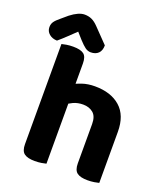

<svg xmlns="http://www.w3.org/2000/svg" viewBox="-177 -951 909 1061"><g transform="rotate(20 278.0 -420.5)"><path d="M530.2 -203.6H381.8V-293.3Q381.8 -338.8 358.2 -358.3Q334.6 -377.8 299.1 -377.8Q266.9 -377.8 241.4 -365.9Q215.9 -353.9 197.4 -339L193.8 -458.7Q217.1 -471.9 250.9 -483.3Q284.7 -494.8 326 -494.8Q420.4 -494.8 475.3 -446.3Q530.2 -397.9 530.2 -301.4ZM71.2 -264H219.6V-1.2Q210 1.5 192.1 4.4Q174.1 7.3 153 7.3Q110.7 7.3 90.9 -7.7Q71.2 -22.6 71.2 -62.2ZM381.8 -263.8 530.2 -263.5V-1.2Q520.7 1.5 502.6 4.4Q484.5 7.3 463.6 7.3Q421.1 7.3 401.5 -7.7Q381.8 -22.6 381.8 -62.2ZM219.6 -187H71.2V-651Q80.8 -653.8 98.9 -656.7Q117 -659.6 138.1 -659.6Q181.1 -659.6 200.4 -645Q219.6 -630.4 219.6 -590.1ZM135 -746.9Q113 -726.1 89.1 -703.1Q65.2 -680.1 41.5 -660.2Q13.9 -660.7 -4.7 -676.4Q-23.3 -692.1 -23.3 -716Q-23.3 -734.8 -13.9 -748.4Q-4.5 -762 18.6 -780.6L54.8 -811.4Q101.9 -847.9 136.8 -847.9Q160.4 -847.9 179.4 -839.1Q198.4 -830.3 218 -809.7L299.2 -725.8Q299.2 -694.9 282.9 -678.9Q266.5 -663 238.6 -663Q220.8 -663 205.4 -674.3Q190.1 -685.6 168.5 -709.2Z"/></g></svg>

Font: Baloo Paaji 2
Style: Regular
Weight: 400
Designer: Shuchita Grover, Noopur Datye and Ek Type
Foundry: Ek Type
Version: Version 1.700